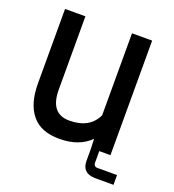

<svg xmlns="http://www.w3.org/2000/svg" viewBox="-124 -648 787 866"><g transform="rotate(20 269.5 -214.5)"><path d="M366.2 0 364.3 -43.9Q310.5 9.8 215.8 9.8Q127.9 9.8 85 -42Q41 -93.8 41 -193.4V-549.8H138.7V-198.2Q138.7 -83 230.5 -83Q328.1 -83 362.3 -156.2V-549.8H459V0ZM517.6 74.2V121.1H427.7Q366.2 119.1 366.2 61.5V-11.7H405.3V54.7Q405.3 76.2 427.7 74.2Z"/></g></svg>

Font: RobotoJAA
Style: Medium
Weight: 500
Version: Version 2.05; 2016-11-05